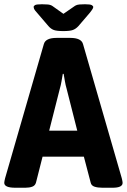

<svg xmlns="http://www.w3.org/2000/svg" viewBox="-22 -880 596 902"><path d="M50 2Q-2 2 -2 -21Q-2 -27 2 -43L184 -673Q192 -702 244 -702H308Q360 -702 368 -673L550 -43Q552 -34 553 -29.5Q554 -25 554 -21Q554 2 507 2H459Q437 2 422 -3Q407 -8 404 -22L372 -144H178L147 -22Q143 -8 129.5 -3Q116 2 97 2ZM259 -463 209 -266H341L291 -463Q286 -480 283 -498Q280 -516 277 -533H273Q270 -516 267 -498Q264 -480 259 -463ZM377 -860Q402 -860 409 -856Q416 -852 416 -847Q416 -844 413.5 -839Q411 -834 400 -820L346 -757Q334 -744 320 -739Q306 -734 276 -734Q245 -734 231 -739Q217 -744 205 -758L152 -820Q140 -833 138 -838.5Q136 -844 136 -847Q136 -852 142.5 -856Q149 -860 175 -860Q187 -860 201 -859Q215 -858 224 -852L276 -815L331 -853Q339 -858 351 -859Q363 -860 377 -860Z"/></svg>

Font: Asap Semi Condensed
Style: Bold
Weight: 700
Width: 4
Designer: Pablo Cosgaya
Foundry: Omnibus-Type
Version: Version 3.001; ttfautohint (v1.8.4.7-5d5b)